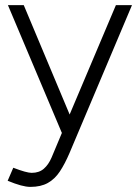

<svg xmlns="http://www.w3.org/2000/svg" viewBox="-20 -520 547 752"><path d="M99 212Q83 212 61 206Q39 200 10 188L32 137Q58 147 76 152Q94 157 104 157Q133 157 151.5 141Q170 125 182 97L239 -39L434 -500H497L252 80Q234 122 214.5 151.5Q195 181 167.5 196.5Q140 212 99 212ZM222 0 11 -500H73L266 -40L283 0Z"/></svg>

Font: Figtree Light Light
Style: Regular
Weight: 300
Version: Version 2.001;gftools[0.9.30]